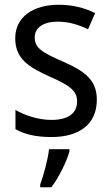

<svg xmlns="http://www.w3.org/2000/svg" viewBox="-20 -566 468 807"><path d="M387 -147C387 -231 334 -268 245 -307C156 -346 126 -364 126 -409C126 -449 161 -475 223 -475C268 -475 311 -462 350 -443L380 -511C335 -533 285 -546 227 -546C118 -546 44 -494 44 -405C44 -319 100 -284 191 -243C279 -205 304 -181 304 -140C304 -92 270 -62 196 -62C140 -62 82 -82 45 -104V-23C82 -2 130 10 196 10C314 10 387 -44 387 -147ZM272 70V61H186C182 103 162 175 149 209V221H196C228 179 261 111 272 70Z"/></svg>

Font: Noto Sans Lao Looped SemiCondensed
Style: Regular
Weight: 400
Width: 4
Designer: Mark Frömberg, Ben Mitchell
Foundry: The Fontpad Ltd
Version: Version 1.002